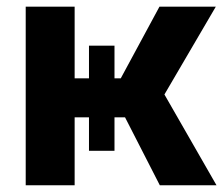

<svg xmlns="http://www.w3.org/2000/svg" viewBox="-20 -549 662 569"><path d="M56.2 0V-529.3H201.2V-316.9H337.9L452.6 -529.3H619.6L467.3 -269L621.6 0H453.6L350.6 -201.2H201.2V0ZM243.7 -413.6H319.3V-102.1H243.7Z"/></svg>

Font: Inter 24pt
Style: Bold
Weight: 700
Designer: Rasmus Andersson
Foundry: rsms
Version: Version 4.001;git-66647c0bb